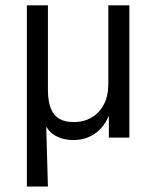

<svg xmlns="http://www.w3.org/2000/svg" viewBox="-20 -506 575 706"><path d="M78.8 180V-486.3H156.2V-175.9Q156.2 -132.4 167.3 -106.2Q178.4 -80.1 199.2 -68.6Q220 -57.1 250.8 -57.1Q287.8 -57.1 316.6 -73.8Q345.4 -90.4 361.9 -121.9Q378.3 -153.3 378.3 -196.3V-486.3H455.7V0H380.3V-103.7H388Q373.3 -50.3 336.9 -20.7Q300.5 8.9 250.2 8.9Q210.2 8.9 181 -8.6Q151.7 -26.1 136.8 -68.4H149.1L156.2 180Z"/></svg>

Font: Nunito Sans 12pt ExtraLight SemiCondensed
Style: Regular
Weight: 200
Width: 4
Version: Version 3.101;gftools[0.9.27]